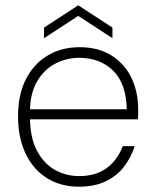

<svg xmlns="http://www.w3.org/2000/svg" viewBox="-20 -692 584 724"><path d="M278 12Q208 12 156 -21Q104 -54 76 -114Q48 -174 48 -254Q48 -335 77.5 -393Q107 -451 159.5 -482.5Q212 -514 280 -514Q353 -514 402.5 -481.5Q452 -449 476.5 -396.5Q501 -344 501 -281Q501 -272 501 -263Q501 -254 500 -242H80V-280H458Q456 -377 406.5 -425.5Q357 -474 279 -474Q231 -474 188.5 -452Q146 -430 119.5 -384.5Q93 -339 93 -268V-251Q93 -174 119 -124.5Q145 -75 187 -51.5Q229 -28 278 -28Q341 -28 382 -58Q423 -88 443 -141H488Q474 -97 446.5 -62Q419 -27 377 -7.5Q335 12 278 12ZM146 -548V-588L275 -672L404 -588V-548L275 -632Z"/></svg>

Font: DM Sans 16pt ExtraLight
Style: Regular
Weight: 250
Version: Version 4.004;gftools[0.9.30]